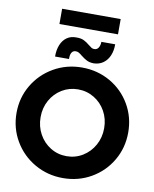

<svg xmlns="http://www.w3.org/2000/svg" viewBox="-112 -1167 1010 1258"><g transform="rotate(10 393.0 -538.0)"><path d="M21.5 -360.4Q21.5 -461.9 71.3 -545.9Q121.1 -629.9 206.3 -678.7Q291.5 -727.5 393.6 -727.5Q496.6 -727.5 581.5 -679Q666.5 -630.4 715.6 -546.1Q764.6 -461.9 764.6 -360.4Q764.6 -258.3 715.3 -174.1Q666 -89.8 581.3 -41Q496.6 7.8 393.6 7.8Q292 7.8 206.5 -41Q121.1 -89.8 71.3 -174.3Q21.5 -258.8 21.5 -360.4ZM604.5 -360.4Q604.5 -422.4 576.4 -472.9Q548.3 -523.4 499.8 -552.7Q451.2 -582 392.6 -582Q334.5 -582 286.1 -552.7Q237.8 -523.4 209.7 -472.9Q181.6 -422.4 181.6 -360.4Q181.6 -298.8 209.5 -248Q237.3 -197.3 285.6 -167.5Q334 -137.7 392.6 -137.7Q451.7 -137.7 500 -167.5Q548.3 -197.3 576.4 -248Q604.5 -298.8 604.5 -360.4ZM322.3 -915Q352.1 -915.5 371.3 -906.5Q390.6 -897.5 410.2 -880.9Q424.8 -869.1 432.4 -864.7Q439.9 -860.4 450.2 -860.4Q468.3 -860.4 478 -875.5Q487.8 -890.6 488.3 -915H580.1Q580.6 -873.5 566.9 -840.6Q553.2 -807.6 526.6 -788.1Q500 -768.6 462.9 -767.6Q435.1 -768.1 416.5 -777.6Q397.9 -787.1 377 -803.7Q362.8 -815.4 354 -820.3Q345.2 -825.2 334 -825.2Q315.9 -825.2 306.9 -810.3Q297.9 -795.4 298.8 -767.6H206.1Q205.6 -811 219.2 -845Q232.9 -878.9 259.3 -897.5Q285.6 -916 322.3 -915ZM197.3 -1084H586.9V-982.4H197.3Z"/></g></svg>

Font: Reddit Sans Chocolate ExtraBold
Style: Regular
Weight: 800
Designer: Stephen Hutchings
Foundry: Reddit
Version: Version 1.011